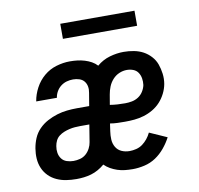

<svg xmlns="http://www.w3.org/2000/svg" viewBox="-79 -788 909 879"><g transform="rotate(-10 375.0 -348.5)"><path d="M207 8Q183 8 160 4.5Q137 1 116 -8.5Q95 -18 79 -34Q63 -50 54 -71Q45 -92 43.5 -115.5Q42 -139 46 -163Q50 -187 59.5 -209.5Q69 -232 86.5 -250Q104 -268 126.5 -280Q149 -292 172 -299Q195 -306 218.5 -308.5Q242 -311 265 -311H322L332 -371Q335 -386 332.5 -400Q330 -414 321.5 -424.5Q313 -435 299 -439.5Q285 -444 270 -444Q255 -444 240.5 -440Q226 -436 213.5 -426.5Q201 -417 193 -403Q185 -389 183 -374H87V-375Q92 -406 108 -436Q124 -466 149.5 -487.5Q175 -509 207 -518.5Q239 -528 270 -528Q288 -528 305 -526Q322 -524 338.5 -519Q355 -514 369.5 -506Q384 -498 395 -486Q422 -509 455 -518.5Q488 -528 520 -528Q544 -528 567.5 -523.5Q591 -519 610.5 -508.5Q630 -498 645.5 -481Q661 -464 668.5 -443Q676 -422 679 -398.5Q682 -375 678 -351Q674 -329 663.5 -308Q653 -287 637.5 -270Q622 -253 601.5 -241Q581 -229 559 -222.5Q537 -216 515.5 -214Q494 -212 472 -212Q455 -212 437.5 -212.5Q420 -213 402 -216L397 -181Q394 -162 395 -142.5Q396 -123 405.5 -107Q415 -91 432 -83.5Q449 -76 469 -76Q484 -76 500 -80Q516 -84 529 -93.5Q542 -103 552.5 -116Q563 -129 570 -144L651 -108Q638 -83 619 -60Q600 -37 576 -21Q552 -5 523.5 1.5Q495 8 469 8Q450 8 432 6Q414 4 397.5 -1.5Q381 -7 366 -15.5Q351 -24 339 -36Q325 -24 309 -15Q293 -6 276 -1Q259 4 241.5 6Q224 8 207 8ZM487 -295Q502 -295 518 -298Q534 -301 548 -310Q562 -319 571 -333.5Q580 -348 583 -363Q585 -379 582.5 -394Q580 -409 572 -421Q564 -433 550 -438.5Q536 -444 520 -444Q502 -444 484.5 -436.5Q467 -429 454 -414.5Q441 -400 434 -382.5Q427 -365 424 -347L416 -300Q434 -297 451.5 -296Q469 -295 487 -295ZM208 -76Q223 -76 238.5 -80Q254 -84 266 -94.5Q278 -105 285.5 -119.5Q293 -134 295 -148L308 -228H265Q253 -228 240.5 -227Q228 -226 215 -223Q202 -220 189.5 -215Q177 -210 166.5 -202Q156 -194 150 -182Q144 -170 142 -157Q139 -141 141.5 -125.5Q144 -110 153 -98Q162 -86 177 -81Q192 -76 208 -76ZM257 -635V-705H602V-635Z"/></g></svg>

Font: Iosevka Etoile Medium
Style: Italic
Weight: 500
Italic angle: -9°
Designer: Belleve Invis
Foundry: Belleve Invis
Version: Version 22.1.2; ttfautohint (v1.8.4)